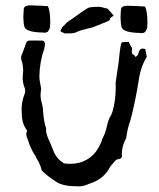

<svg xmlns="http://www.w3.org/2000/svg" viewBox="-20 -674 587 707"><path d="M269 12.2Q212.9 12.2 189 -3.4Q153.3 -25.9 133.8 -46.4Q130.9 -60.1 122.6 -77.1Q112.3 -94.2 111.6 -97.2Q110.8 -100.1 108.4 -103Q93.8 -124 83 -158.2Q76.7 -173.3 76.7 -179.2Q76.7 -186 80.1 -192.9Q60.1 -218.3 60.1 -256.8L59.6 -272.5Q59.6 -300.3 70.3 -326.7Q72.8 -333.5 72.8 -339.8Q72.8 -347.7 68.8 -355.5Q63.5 -371.6 63.5 -387.7Q63.5 -396 64.5 -403.8Q65.4 -409.7 65.4 -415.5Q64.5 -435.5 61 -445.8Q57.6 -456.1 57.6 -461.4Q57.6 -466.3 59.6 -470.7Q65.9 -485.8 71.3 -501.5Q73.7 -508.8 76.4 -516.1Q79.1 -523.4 86.4 -524.4Q90.8 -524.9 97.2 -524.9L134.8 -524.4Q139.2 -524.4 142.3 -521.2Q145.5 -518.1 145.5 -513.7Q145.5 -503.9 143.1 -495.1Q125.5 -444.8 125 -391.1Q125 -380.4 128.4 -364.7Q129.4 -356.9 130.4 -353.5Q131.3 -350.1 131.3 -344.7Q129.4 -333 129.4 -323.7Q129.4 -307.6 134.8 -291.5Q138.7 -274.9 139.2 -257.8Q142.1 -222.2 149.9 -201.7Q149.4 -198.7 149.4 -195.3Q149.4 -179.7 164.1 -149.4Q169.9 -136.2 175.3 -122.6Q186.5 -89.4 216.3 -72.3Q228.5 -70.8 239.7 -70.8Q273.4 -70.8 299.3 -85.9Q325.2 -101.1 339.6 -125.2Q354 -149.4 356.4 -162.1Q369.1 -185.5 374 -210.9Q378.9 -232.9 385.3 -243.2Q390.1 -251 394 -261.7Q406.2 -305.7 406.2 -351.1L405.8 -369.6Q408.7 -391.6 412.1 -412.6Q417 -442.9 417.5 -451.2Q423.8 -514.2 428 -517.1Q432.1 -520 454.1 -520Q460.4 -503.9 466.3 -498Q466.3 -493.7 465.8 -490.5Q465.3 -487.3 465.3 -484.4Q465.3 -474.6 471.4 -472.4Q477.5 -470.2 477.5 -464.4Q488.3 -467.3 490.7 -481.4Q495.1 -495.1 504.4 -495.1Q508.8 -495.1 515.1 -493.2L520.5 -464.8Q500.5 -432.1 493.2 -393.1Q479.5 -303.7 460.4 -231.4Q449.2 -201.2 445.3 -168.9Q444.8 -165.5 442.9 -161.6Q428.7 -135.7 428.7 -106.9L429.2 -98.1Q427.2 -87.4 411.6 -87.4Q407.7 -87.4 386.2 -61Q363.8 -15.6 313.5 1Q308.1 2.4 302.2 5.4Q286.1 12.2 269 12.2ZM218.3 -550.8Q210 -555.7 207 -555.9Q204.1 -556.2 203.1 -559.6Q203.1 -562.5 203.9 -563.5Q204.6 -564.5 205.1 -564.9Q209 -576.2 216.3 -580.1Q222.2 -590.3 249 -606.9Q288.6 -636.2 304.7 -645Q313 -648.9 343.8 -648.9Q351.6 -648.9 376 -642.1Q380.9 -637.7 398.4 -616.7Q393.6 -613.3 388.9 -609.4Q384.3 -605.5 384.3 -601.6Q384.3 -599.6 378.4 -596.2L322.3 -573.7Q272.9 -562 263.4 -556.6Q253.9 -551.3 239.7 -551.3ZM143.6 -553.7 136.2 -554.2Q75.2 -555.7 69.8 -575.7Q66.4 -586.4 65.9 -611.8Q66.4 -626.5 67.4 -640.4Q68.4 -654.3 91.8 -654.3Q138.7 -652.8 155.8 -651.4Q165 -635.3 165 -592.3Q165 -582 164.1 -574.2Q163.6 -568.8 157.7 -559.6Q153.8 -553.7 143.6 -553.7ZM501.5 -552.2 494.1 -552.7Q433.1 -554.2 427.7 -574.2Q424.3 -585 423.8 -610.4Q424.3 -625 425.3 -638.9Q426.3 -652.8 449.7 -652.8Q496.6 -651.4 513.7 -649.9Q522.9 -633.8 522.9 -590.8Q522.9 -580.6 522 -572.8Q521.5 -567.4 515.6 -558.1Q511.7 -552.2 501.5 -552.2Z"/></svg>

Font: Kurland
Style: Regular
Weight: 400
Designer: GGBot
Version: 0.22